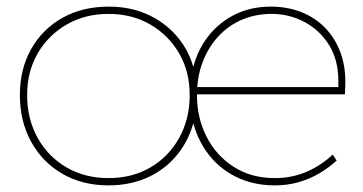

<svg xmlns="http://www.w3.org/2000/svg" viewBox="-20 -550 1098 580"><path d="M40 -263Q40 -341 74 -401.5Q108 -462 168.5 -496Q229 -530 308 -530Q378 -530 433 -503Q488 -476 524 -428.5Q560 -381 571 -317L557 -315Q567 -380 600 -428Q633 -476 683.5 -503Q734 -530 798 -530Q848 -530 890 -513.5Q932 -497 962.5 -465.5Q993 -434 1009 -390Q1025 -346 1023 -291L1022 -265H570L571 -287H1015L1002 -278V-307Q1002 -369 974 -414Q946 -459 900 -483.5Q854 -508 801 -508Q752 -508 711 -490.5Q670 -473 639.5 -440Q609 -407 592 -362Q575 -317 575 -263Q575 -194 604 -137Q633 -80 686 -46Q739 -12 810 -12Q862 -12 906 -31Q950 -50 985 -83L997 -65Q973 -43 944 -26Q915 -9 881.5 0.5Q848 10 810 10Q743 10 689.5 -17.5Q636 -45 602 -94.5Q568 -144 557 -209H571Q560 -144 524.5 -94.5Q489 -45 433.5 -17.5Q378 10 308 10Q229 10 168.5 -25Q108 -60 74 -122Q40 -184 40 -263ZM553 -263Q553 -334 521 -389Q489 -444 434 -476Q379 -508 308 -508Q237 -508 181.5 -476Q126 -444 94 -389Q62 -334 62 -263Q62 -190 94 -133Q126 -76 181.5 -44Q237 -12 308 -12Q379 -12 434 -44Q489 -76 521 -133Q553 -190 553 -263Z"/></svg>

Font: Mach Thin
Style: Regular
Weight: 250
Version: Version 1.002